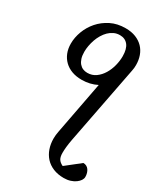

<svg xmlns="http://www.w3.org/2000/svg" viewBox="-221 -776 929 1082"><g transform="rotate(30 243.0 -235.0)"><path d="M328.1 -542Q328.1 -590.3 308.8 -614.3Q289.6 -638.2 255.9 -638.2Q234.9 -638.2 217.3 -629.9Q199.7 -621.6 185.5 -607.7Q171.4 -593.8 160.4 -575.4Q149.4 -557.1 142.3 -536.9Q135.3 -516.6 131.6 -496.1Q127.9 -475.6 127.9 -457Q127.9 -432.1 133.5 -414.3Q139.2 -396.5 149.2 -384.8Q159.2 -373 172.4 -367.4Q185.5 -361.8 201.2 -361.8Q232.4 -361.8 256.1 -378.9Q279.8 -396 295.9 -422.6Q312 -449.2 320.1 -481Q328.1 -512.7 328.1 -542ZM485.8 151.9Q485.8 163.1 478.3 174.6Q470.7 186 457.3 195.8Q443.8 205.6 424.8 211.7Q405.8 217.8 382.8 217.8Q343.8 217.8 313.7 205.3Q283.7 192.9 263.4 170.7Q243.2 148.4 232.7 118.4Q222.2 88.4 222.2 53.2Q222.2 42 223.4 30.5Q224.6 19 227.1 6.8L292 -335Q247.1 -312 192.9 -312Q157.2 -312 128.9 -322.5Q100.6 -333 80.6 -352.5Q60.5 -372.1 49.8 -398.9Q39.1 -425.8 39.1 -459Q39.1 -498.5 54.2 -539.1Q69.3 -579.6 98.1 -612.8Q127 -646 168.7 -667Q210.4 -688 264.2 -688Q302.2 -688 330.8 -676.5Q359.4 -665 378.9 -644.8Q398.4 -624.5 408.2 -596.9Q418 -569.3 418 -537.1Q418 -527.8 417.2 -518.3Q416.5 -508.8 414.1 -499L315.9 8.8Q310.5 37.6 308.3 59.6Q306.2 81.5 306.2 98.1Q306.2 124.5 315.2 138.7Q324.2 152.8 344.2 162.1L437 88.9Q448.7 88.9 457.8 93.8Q466.8 98.6 472.9 107.2Q479 115.7 482.4 127.2Q485.8 138.7 485.8 151.9Z"/></g></svg>

Font: Charis SIL Afr
Style: Italic
Weight: 400
Italic angle: -11°
Foundry: SIL International
Version: Version 5.000